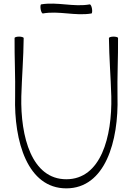

<svg xmlns="http://www.w3.org/2000/svg" viewBox="-20 -1009 708 1054"><path d="M215 -935C303 -951 393 -920 482 -935C486 -936 487 -948 485 -961C483 -975 477 -985 473 -985C385 -969 295 -1000 206 -985C202 -984 201 -972 203 -959C205 -945 211 -935 215 -935ZM60 -800C59 -694 65 -587 63 -480C56 -233 131 25 344 25C557 25 632 -233 625 -480C623 -587 629 -694 628 -800C628 -805 616 -808 603 -808C589 -808 578 -804 578 -800C579 -693 588 -586 591 -480C596 -258 534 -25 344 -25C154 -25 92 -258 97 -480C100 -586 109 -693 110 -800C110 -804 99 -808 85 -808C72 -808 60 -805 60 -800Z"/></svg>

Font: Nupuram Thin
Style: Regular
Weight: 100
Designer: Santhosh Thottingal (santhosh.thottingal@gmail.com)
Foundry: SMC
Version: Version 1.000